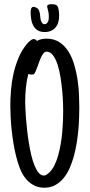

<svg xmlns="http://www.w3.org/2000/svg" viewBox="-20 -881 425 908"><path d="M355 -375Q355 -354.5 354.2 -327.4Q353.5 -300.3 350.8 -269.5Q348.1 -238.8 343 -206.5Q337.9 -174.3 329.6 -143.6Q321.3 -112.8 309.1 -85.4Q296.9 -58.1 279.8 -37.6Q262.7 -17.1 240.2 -5.1Q217.8 6.8 189 6.8Q160.2 6.8 136.7 -6.6Q113.3 -20 97.2 -42Q84 -59.6 74 -85.2Q64 -110.8 56.4 -141.1Q48.8 -171.4 43.5 -204.1Q38.1 -236.8 34.9 -268.6Q31.7 -300.3 30.3 -328.9Q28.8 -357.4 28.8 -378.9Q28.8 -415 32 -454.6Q35.2 -494.1 43.9 -533Q52.7 -571.8 67.9 -607.9Q83 -644 106.9 -672.9Q109.4 -675.8 113 -679.7Q116.7 -683.6 121.1 -687.3Q125.5 -690.9 130.1 -693.6Q134.8 -696.3 139.2 -696.3Q143.6 -696.3 147.7 -693.8Q151.9 -691.4 154.8 -687.5Q165 -693.4 176.5 -695.8Q188 -698.2 199.7 -698.2Q235.4 -698.2 261 -681.4Q286.6 -664.6 303.7 -637.2Q320.8 -609.9 331.1 -575.2Q341.3 -540.5 346.7 -504.4Q352.1 -468.3 353.5 -434.6Q355 -400.9 355 -375ZM278.8 -353.5Q278.8 -366.2 278.1 -392.3Q277.3 -418.5 274.4 -450Q271.5 -481.4 266.4 -514.6Q261.2 -547.9 252.4 -575Q243.7 -602.1 230.7 -619.4Q217.8 -636.7 199.7 -636.7Q192.4 -636.7 186.5 -629.9Q180.7 -623 175.3 -612.3Q169.9 -601.6 165.5 -588.9Q161.1 -576.2 156.7 -564.5Q152.3 -552.7 148.4 -543.5Q144.5 -534.2 140.1 -530.3Q138.7 -528.8 135.5 -528.6Q132.3 -528.3 129.4 -528.3Q121.1 -528.3 113.8 -531.2Q105.5 -498 102.3 -465.1Q99.1 -432.1 99.1 -398.4Q99.1 -388.2 100.1 -367.7Q101.1 -347.2 103 -320.8Q105 -294.4 108.4 -264.2Q111.8 -233.9 116.7 -203.9Q121.6 -173.8 128.2 -146.2Q134.8 -118.7 143.6 -97.4Q152.3 -76.2 163.1 -63.5Q173.8 -50.8 187 -50.8Q194.3 -50.8 200.2 -54.9Q206.1 -59.1 211.4 -63.5Q226.1 -76.7 236.8 -98.1Q247.6 -119.6 254.9 -145.5Q262.2 -171.4 267.1 -200Q272 -228.5 274.4 -256.3Q276.9 -284.2 277.8 -309.3Q278.8 -334.5 278.8 -353.5ZM259.8 -806.6Q259.8 -790 255.6 -775.9Q251.5 -761.7 242.9 -751.5Q234.4 -741.2 221.4 -735.4Q208.5 -729.5 191.4 -729.5Q170.9 -729.5 158 -737.8Q145 -746.1 137.7 -759.3Q130.4 -772.5 127.7 -789.1Q125 -805.7 125 -822.3Q125 -825.7 125.2 -830.1Q125.5 -834.5 127 -838.6Q128.4 -842.8 131.1 -845.7Q133.8 -848.6 138.7 -848.6Q143.6 -848.6 149.4 -845.7Q160.2 -841.3 163.8 -833Q167.5 -824.7 168.9 -814.9Q170.4 -805.2 171.1 -794.9Q171.9 -784.7 176.8 -776.4Q181.6 -766.6 190.4 -766.6Q196.8 -766.6 200.9 -770.3Q205.1 -773.9 207.3 -779.1Q209.5 -784.2 210.2 -790Q210.9 -795.9 210.9 -800.8Q210.9 -812.5 209 -823.5Q207 -834.5 204.1 -844.7Q203.1 -846.2 203.1 -847.4Q203.1 -848.6 203.1 -849.6Q203.1 -857.4 210.2 -859.4Q217.3 -861.3 222.7 -861.3Q238.3 -861.3 246.1 -857.2Q253.9 -853 256.8 -836.9Q259.8 -822.3 259.8 -806.6Z"/></svg>

Font: Just Another Hand
Style: Regular
Weight: 400
Designer: Astigmatic (AOETI)
Foundry: Astigmatic (AOETI)
Version: Version 1.001